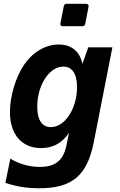

<svg xmlns="http://www.w3.org/2000/svg" viewBox="-20 -800 642 1027"><path d="M315.9 -659.7H420.4C429.2 -659.7 434.6 -664.1 436 -672.9L453.6 -763.7C455.6 -773.4 450.2 -779.8 440.4 -779.8H336.9C328.1 -779.8 322.8 -775.4 321.3 -766.6L303.2 -675.8C301.3 -666 305.7 -659.7 315.9 -659.7ZM189.9 207C365.7 207 446.8 139.2 481.9 -41L581.1 -546.9H452.1L420.9 -458C407.2 -524.9 361.8 -562 294.4 -562C224.6 -562 156.2 -522.5 109.9 -455.1C64 -388.7 33.2 -285.2 33.2 -201.2C33.2 -79.1 98.1 -7.8 199.7 -7.8C261.2 -7.8 313 -34.2 349.1 -89.8L335.9 -24.9C319.8 55.2 279.3 92.8 192.9 92.8C139.2 92.8 84 78.1 35.2 48.8L8.8 178.2C65.4 197.3 123 207 189.9 207ZM252 -120.1C206.5 -120.1 179.2 -155.8 179.2 -230C179.2 -342.8 242.7 -443.8 318.8 -443.8C363.8 -443.8 392.1 -408.2 392.1 -334C392.1 -223.1 329.6 -120.1 252 -120.1Z"/></svg>

Font: Hack
Style: Bold Oblique
Weight: 700
Italic angle: -12°
Monospace: yes
Designer: Christopher Simpkins
Foundry: Christopher Simpkins
Version: Version 2.010